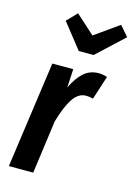

<svg xmlns="http://www.w3.org/2000/svg" viewBox="-120 -858 648 921"><g transform="rotate(15 203.5 -397.0)"><path d="M363 -535 325 -417Q307 -422 290 -422Q252 -422 225 -381.5Q198 -341 176 -264L140 0H19L93 -529H197L192 -437Q217 -489 247.5 -515.5Q278 -542 320 -542Q340 -542 363 -535ZM364 -794 407 -744 274 -620H200L102 -744L150 -794L244 -709Z"/></g></svg>

Font: Fira Sans Extra Condensed Medium
Style: Italic
Weight: 500
Width: 3
Italic angle: -8°
Designer: Carrois Corporate & Edenspiekermann AG
Foundry: Carrois Corporate GbR & Edenspiekermann AG
Version: Version 4.203